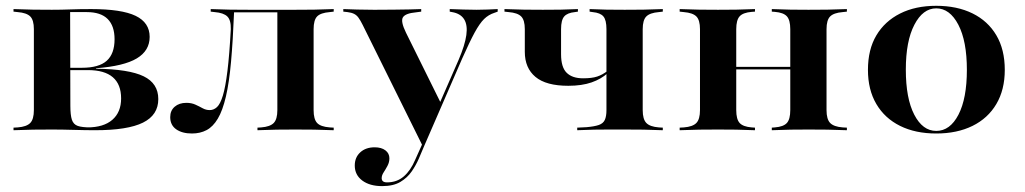

<svg xmlns="http://www.w3.org/2000/svg" viewBox="-20 -449 3534 662"><path d="M158.9 -2.4Q123.4 -2.4 94.8 -2Q66.1 -1.6 26.6 0V-8.9L41.1 -9.7Q71.8 -12.1 84.3 -25Q96.8 -37.9 96.8 -69.4V-348.4Q96.8 -379.8 84.3 -392.3Q71.8 -404.8 41.1 -407.3L26.6 -408.9V-417.7Q66.1 -416.1 94.8 -415.7Q123.4 -415.3 158.9 -415.3Q191.1 -415.3 222.2 -416.5Q253.2 -417.7 294.4 -417.7Q399.2 -417.7 447.6 -394.4Q496 -371 496 -321.8Q496 -274.2 451.6 -247.6Q407.3 -221 311.3 -213.7V-212.1Q425 -210.5 475.4 -185.9Q525.8 -161.3 525.8 -107.3Q525.8 -52.4 473 -26.2Q420.2 0 308.1 0Q274.2 0 234.3 -1.2Q194.4 -2.4 159.7 -2.4ZM222.6 -83.9Q222.6 -52.4 227.8 -36.3Q233.1 -20.2 248 -14.9Q262.9 -9.7 292.7 -9.7H280.6Q337.1 -9.7 367.3 -35.9Q397.6 -62.1 397.6 -109.7Q397.6 -158.1 369 -182.7Q340.3 -207.3 283.1 -207.3H196V-215.3H262.1Q321 -215.3 348 -239.5Q375 -263.7 375 -313.7Q375 -359.7 351.2 -383.5Q327.4 -407.3 279 -407.3H219.4L221.8 -408.9Z M998.4 -2.4Q962.9 -2.4 934.7 -2Q906.5 -1.6 867.7 0V-8.9L880.6 -9.7Q911.3 -12.1 923.8 -25Q936.3 -37.9 936.3 -69.4V-208.9H1061.3V-69.4Q1061.3 -37.9 1073.4 -25Q1085.5 -12.1 1116.9 -9.7L1130.6 -8.9V0Q1091.9 -1.6 1062.9 -2Q1033.9 -2.4 998.4 -2.4ZM641.9 11.3Q608.1 11.3 587.5 -3.2Q566.9 -17.7 566.9 -45.2Q566.9 -67.7 582.3 -81Q597.6 -94.4 622.6 -94.4Q640.3 -94.4 653.6 -88.3Q666.9 -82.3 678.6 -75.8Q690.3 -69.4 703.2 -69.4Q716.9 -69.4 728.2 -79.8Q739.5 -90.3 748.4 -119.4Q757.3 -148.4 764.1 -203.6Q771 -258.9 775.8 -348.4Q776.6 -379.8 763.7 -392.3Q750.8 -404.8 720.2 -407.3L706.5 -408.9V-417.7Q745.2 -416.1 773.8 -415.7Q802.4 -415.3 837.9 -415.3H844.4H998.4Q1033.9 -415.3 1062.9 -415.7Q1091.9 -416.1 1130.6 -417.7V-408.9L1116.9 -407.3Q1085.5 -404.8 1073.4 -392.3Q1061.3 -379.8 1061.3 -348.4V-208.9H936.3V-408.9L938.7 -406.5H783.9L787.1 -408.1Q783.1 -308.1 776.6 -236.3Q770.2 -164.5 758.9 -116.1Q747.6 -67.7 731 -39.9Q714.5 -12.1 692.3 -0.4Q670.2 11.3 641.9 11.3Z M1437.1 54 1230.6 -362.9Q1222.6 -379 1216.1 -387.9Q1209.7 -396.8 1200.8 -401.2Q1191.9 -405.6 1178.2 -407.3L1163.7 -408.9V-417.7Q1184.7 -416.9 1211.7 -416.1Q1238.7 -415.3 1266.9 -415.3H1271H1277.4Q1309.7 -415.3 1338.7 -415.7Q1367.7 -416.1 1391.9 -416.5Q1416.1 -416.9 1432.3 -417.7V-408.9L1414.5 -406.5Q1378.2 -403.2 1369.4 -389.5Q1360.5 -375.8 1379.8 -336.3L1500 -93.5L1491.9 -83.9L1561.3 -242.7Q1583.1 -293.5 1587.9 -328.2Q1592.7 -362.9 1580.2 -382.7Q1567.7 -402.4 1538.7 -407.3L1530.6 -408.9V-417.7Q1557.3 -416.9 1578.2 -416.1Q1599.2 -415.3 1623.4 -415.3Q1644.4 -415.3 1660.9 -416.1Q1677.4 -416.9 1696 -417.7V-408.9L1684.7 -404.8Q1664.5 -398.4 1649.2 -383.5Q1633.9 -368.5 1616.5 -336.7Q1599.2 -304.8 1573.4 -246.8L1442.7 54ZM1297.6 192.7Q1254.8 192.7 1229 173.4Q1203.2 154 1203.2 121.8Q1203.2 93.5 1222.2 76.2Q1241.1 58.9 1271.8 58.9Q1295.2 58.9 1308.9 69.4Q1322.6 79.8 1322.6 96.8Q1322.6 110.5 1316.1 122.6Q1309.7 134.7 1302.8 145.2Q1296 155.6 1296 165.3Q1296 179.8 1314.5 179.8Q1348.4 179.8 1372.2 159.3Q1396 138.7 1411.3 102.4L1443.5 30.6L1451.6 33.1L1424.2 97.6Q1414.5 120.2 1399.6 141.9Q1384.7 163.7 1360.5 178.2Q1336.3 192.7 1297.6 192.7Z M1939.5 -153.2Q1862.9 -153.2 1826.2 -183.9Q1789.5 -214.5 1789.5 -270.2V-348.4Q1789.5 -379.8 1777 -392.3Q1764.5 -404.8 1733.9 -407.3L1719.4 -408.9V-417.7Q1758.9 -416.1 1787.5 -415.7Q1816.1 -415.3 1851.6 -415.3Q1885.5 -415.3 1912.5 -415.7Q1939.5 -416.1 1972.6 -417.7V-408.9L1962.1 -407.3Q1936.3 -404.8 1925.4 -392.3Q1914.5 -379.8 1914.5 -348.4V-262.1Q1914.5 -216.9 1933.9 -198Q1953.2 -179 1990.3 -179Q2021 -179 2039.1 -185.1Q2057.3 -191.1 2075 -204.8V-196.8Q2053.2 -176.6 2019.8 -164.9Q1986.3 -153.2 1939.5 -153.2ZM2133.9 -2.4Q2104.8 -2.4 2079.8 -2.4Q2054.8 -2.4 2028.6 -2Q2002.4 -1.6 1970.2 0V-8.9L2002.4 -10.5Q2029.8 -12.9 2044.8 -18.1Q2059.7 -23.4 2065.3 -35.5Q2071 -47.6 2071 -69.4V-348.4Q2071 -379.8 2060.5 -392.3Q2050 -404.8 2023.4 -407.3L2012.9 -408.9V-417.7Q2046 -416.1 2072.6 -415.7Q2099.2 -415.3 2133.9 -415.3Q2169.4 -415.3 2198.4 -415.7Q2227.4 -416.1 2265.3 -417.7V-408.9L2251.6 -407.3Q2221 -404.8 2208.5 -392.3Q2196 -379.8 2196 -348.4V-69.4Q2196 -37.9 2208.5 -25Q2221 -12.1 2251.6 -9.7L2265.3 -8.9V0Q2227.4 -1.6 2198.4 -2Q2169.4 -2.4 2133.9 -2.4Z M2767.7 -2.4Q2733.9 -2.4 2706.5 -2Q2679 -1.6 2641.1 0V-8.9L2651.6 -9.7Q2681.5 -12.1 2693.1 -25Q2704.8 -37.9 2704.8 -69.4V-208.9H2829.8V-69.4Q2829.8 -37.9 2842.3 -25Q2854.8 -12.1 2885.5 -9.7L2900 -8.9V0Q2861.3 -1.6 2832.3 -2Q2803.2 -2.4 2767.7 -2.4ZM2455.6 -2.4Q2420.2 -2.4 2391.5 -2Q2362.9 -1.6 2323.4 0V-8.9L2337.9 -9.7Q2368.5 -12.1 2381 -25Q2393.5 -37.9 2393.5 -69.4V-348.4Q2393.5 -379.8 2381 -392.3Q2368.5 -404.8 2337.9 -407.3L2323.4 -408.9V-417.7Q2362.9 -416.1 2391.5 -415.7Q2420.2 -415.3 2455.6 -415.3Q2490.3 -415.3 2517.7 -415.7Q2545.2 -416.1 2583.1 -417.7V-408.9L2571.8 -408.1Q2541.9 -405.6 2530.2 -392.7Q2518.5 -379.8 2518.5 -348.4V-69.4Q2518.5 -37.9 2530.2 -25Q2541.9 -12.1 2571.8 -9.7L2583.1 -8.9V0Q2545.2 -1.6 2517.7 -2Q2490.3 -2.4 2455.6 -2.4ZM2704.8 -208.9V-348.4Q2704.8 -379.8 2693.1 -392.7Q2681.5 -405.6 2651.6 -408.1L2641.1 -408.9V-417.7Q2679 -416.1 2706.5 -415.7Q2733.9 -415.3 2767.7 -415.3Q2803.2 -415.3 2832.3 -415.7Q2861.3 -416.1 2900 -417.7V-408.9L2885.5 -407.3Q2854.8 -404.8 2842.3 -392.3Q2829.8 -379.8 2829.8 -348.4V-208.9ZM2475.8 -209.7V-218.5H2748.4V-209.7Z M3208.1 11.3Q3136.3 11.3 3083.5 -14.9Q3030.6 -41.1 3001.6 -90.3Q2972.6 -139.5 2972.6 -208.1Q2972.6 -278.2 3001.6 -327Q3030.6 -375.8 3083.5 -402.4Q3136.3 -429 3208.1 -429Q3279.8 -429 3333.1 -402.8Q3386.3 -376.6 3415.3 -327.4Q3444.4 -278.2 3444.4 -208.1Q3444.4 -139.5 3415.3 -90.3Q3386.3 -41.1 3333.1 -14.9Q3279.8 11.3 3208.1 11.3ZM3208.1 2.4Q3255.6 2.4 3284.7 -53.6Q3313.7 -109.7 3313.7 -208.1Q3313.7 -307.3 3284.3 -363.7Q3254.8 -420.2 3208.1 -420.2Q3162.1 -420.2 3132.7 -363.7Q3103.2 -307.3 3103.2 -208.9Q3103.2 -109.7 3132.3 -53.6Q3161.3 2.4 3208.1 2.4Z"/></svg>

Font: Playfair 144pt SemiExpanded ExtraBold
Style: Regular
Weight: 800
Width: 6
Designer: Claus Eggers Sørensen
Foundry: Claus Eggers Sørensen
Version: Version 2.203